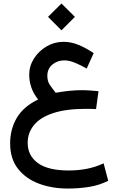

<svg xmlns="http://www.w3.org/2000/svg" viewBox="-20 -752 678 1101"><path d="M255.4 -655.3 332.5 -731.9 409.7 -655.3 332.5 -578.1ZM477.1 -358.9Q442.4 -378.9 409.4 -392.3Q376.5 -405.8 349.1 -405.8Q309.1 -405.8 280.3 -381.8Q251.5 -357.9 251.5 -317.4Q251.5 -286.1 265.1 -266.1Q278.8 -246.1 299.3 -220.2Q384.8 -234.9 445.3 -234.9Q471.2 -234.9 495.8 -233.2Q520.5 -231.4 544.9 -229L530.8 -126.5Q515.1 -127.4 499 -127.7Q482.9 -127.9 474.1 -127.9Q357.9 -127.9 283.7 -103Q209.5 -78.1 174.1 -33.9Q138.7 10.3 138.7 66.9Q138.7 140.6 197.3 183.1Q255.9 225.6 374 225.6Q426.8 225.6 476.3 216.3Q525.9 207 574.2 184.6L600.6 284.7Q549.8 310.1 492.2 319.6Q434.6 329.1 368.7 329.1Q277.8 329.1 202.9 301Q127.9 272.9 83 215.6Q38.1 158.2 38.1 70.3Q38.1 -11.2 76.4 -76.2Q114.7 -141.1 198.7 -181.6Q171.9 -214.8 159.7 -250.5Q147.5 -286.1 147.5 -323.7Q147.5 -373.5 174.8 -416.5Q202.1 -459.5 247.1 -485.8Q292 -512.2 344.2 -512.2Q387.7 -512.2 430.4 -494.6Q473.1 -477.1 517.1 -447.3Z"/></svg>

Font: Vazir Medium WOL
Style: Medium-WOL
Weight: 500
Designer: Saber Rastikerdar
Foundry: Saber Rastikerdar
Version: Version 27.0.1